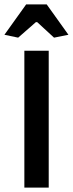

<svg xmlns="http://www.w3.org/2000/svg" viewBox="-36 -847 329 867"><path d="M-16 -690 82 -827H175L273 -690L208 -677L132 -747H126L46 -677ZM74 -618H184V0H74Z"/></svg>

Font: Athiti SemiBold
Style: Regular
Weight: 600
Designer: CadsonDemak Team
Foundry: CadsonDemak
Version: Version 1.033